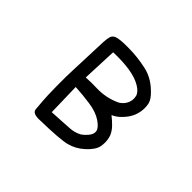

<svg xmlns="http://www.w3.org/2000/svg" viewBox="-158 -1043 1316 1316"><g transform="rotate(45 500.0 -385.5)"><path d="M349.1 3.9Q274.9 8.3 272.5 -29.8Q271.5 -43.5 270 -61.5Q268.6 -79.6 266.6 -101.1Q264.6 -123 263.4 -158.7Q262.2 -194.3 261.7 -244.1Q260.7 -342.8 263.7 -397.9Q266.6 -452.6 269.5 -550.8Q272.5 -648.9 274.4 -682.1Q276.4 -716.3 282.2 -735.8Q289.1 -758.8 314 -766.6Q321.3 -769 330.8 -770.8Q340.3 -772.5 351.6 -773.7Q362.8 -774.9 376.5 -775.4Q417 -777.3 473.1 -774.4Q492.2 -773.4 512.2 -771Q532.2 -768.6 553.7 -765.1Q575.2 -761.7 597.7 -756.8Q621.1 -751.5 643.1 -742.7Q665 -733.9 685.3 -721.2Q705.6 -708.5 724.6 -691.9Q735.8 -682.1 745.1 -672.9Q754.4 -663.6 762.2 -654.8Q770 -646 775.6 -637.5Q781.2 -628.9 785.2 -620.6Q789.1 -612.3 791 -604Q798.8 -567.9 793 -530.8Q791 -518.6 787.8 -507.1Q784.7 -495.6 780.3 -485.1Q775.9 -474.6 770.5 -464.8Q754.9 -436.5 724.6 -406.2Q712.4 -394 698 -384.3Q683.6 -374.5 668 -367.7Q695.3 -346.7 721.2 -320.3Q728 -313.5 733.9 -306.4Q739.7 -299.3 744.6 -291.7Q749.5 -284.2 753.7 -276.6Q757.8 -269 760.7 -261.2Q763.7 -253.4 765.1 -245.6Q774.4 -206.1 766.6 -165Q757.8 -123 706.5 -76.2Q656.2 -30.3 595.2 -15.1Q535.6 0 349.1 3.9ZM601.1 -119.6Q608.4 -122.1 616.5 -127.7Q624.5 -133.3 633.5 -141.6Q642.6 -149.9 651.9 -160.6Q677.7 -190.9 671.9 -217.8Q666 -245.1 621.6 -274.9Q575.7 -306.2 501.5 -316.4Q431.2 -326.7 358.4 -330.6L364.3 -92.3Q433.6 -96.2 477.1 -98.6Q520.5 -101.1 537.1 -102.5Q570.8 -105.5 600.6 -119.1ZM644.5 -464.4Q661.1 -475.6 672.1 -488.5Q683.1 -501.5 689.5 -516.6Q701.7 -546.9 694.3 -578.6Q687.5 -608.9 643.6 -635.3Q597.2 -662.6 528.8 -672.9Q462.9 -683.1 371.6 -680.2L360.8 -425.3Q411.6 -428.7 460 -426.8Q511.7 -424.8 557.6 -434.6Q602.5 -443.8 644.5 -464.4Z"/></g></svg>

Font: NaikaiFont
Style: Bold
Weight: 700
Version: Version 1.89